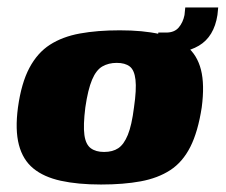

<svg xmlns="http://www.w3.org/2000/svg" viewBox="-20 -486 603 513"><path d="M250 7Q188 7 142.5 -3Q97 -13 69 -36Q41 -59 30.5 -99Q20 -139 28 -199Q37 -264 58.5 -304.5Q80 -345 113.5 -366.5Q147 -388 193.5 -396.5Q240 -405 300 -405Q362 -405 406.5 -395Q451 -385 479 -362Q507 -339 517 -299.5Q527 -260 519 -199Q509 -134 488.5 -93.5Q468 -53 435 -31.5Q402 -10 356 -1.5Q310 7 250 7ZM258 -80Q281 -80 296 -90Q311 -100 321.5 -125.5Q332 -151 338 -199Q345 -247 342 -273Q339 -299 326.5 -308.5Q314 -318 292 -318Q270 -318 253.5 -308.5Q237 -299 226 -273Q215 -247 208 -199Q202 -151 205.5 -125.5Q209 -100 222.5 -90Q236 -80 258 -80ZM396 -341 403 -399H424Q446 -399 457.5 -412.5Q469 -426 473 -446L475 -466H563L561 -446Q552 -388 511.5 -364Q471 -340 396 -341Z"/></svg>

Font: Genos Thin ExtraBold
Style: Italic
Weight: 800
Italic angle: -8°
Version: Version 1.010